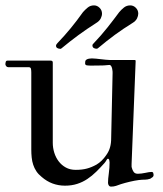

<svg xmlns="http://www.w3.org/2000/svg" viewBox="-21 -690 607 716"><path d="M381.8 -8.3Q381.8 -22.5 384.8 -43.5Q387.7 -64.5 387.7 -84.5Q387.7 -87.9 386.5 -93Q385.3 -98.1 380.9 -98.1Q378.9 -98.1 376.2 -93Q373.5 -87.9 369.1 -82.5Q353.5 -64.9 337.9 -49.6Q322.3 -34.2 304.7 -22.5Q287.1 -10.7 266.6 -4.2Q246.1 2.4 221.2 2.4Q197.3 2.4 175.3 -5.6Q153.3 -13.7 134.3 -30.3Q122.1 -40 114.5 -51.5Q106.9 -63 102.8 -75.7Q98.6 -88.4 97.2 -102.5Q95.7 -116.7 95.7 -131.8V-419.9Q95.7 -427.2 94.5 -433.3Q93.3 -439.5 85.4 -439.5H9.3Q4.9 -439.5 2 -443.4Q-1 -447.3 -1 -451.2Q-1 -453.1 0.2 -458.5Q1.5 -463.9 6.8 -463.9H168Q175.8 -463.9 175.8 -457V-157.2Q175.8 -138.7 181.4 -120.6Q187 -102.5 197.8 -88.4Q208.5 -74.2 224.4 -65.4Q240.2 -56.6 261.2 -56.6Q285.2 -56.6 302.7 -61.3Q320.3 -65.9 338.9 -76.2Q359.4 -88.4 375 -111.3Q380.9 -119.6 384.3 -127Q387.7 -134.3 389.6 -141.6Q391.6 -148.9 392.6 -157.2Q393.6 -165.5 393.6 -175.8L398.9 -418Q398.9 -419.4 398.7 -424.1Q398.4 -428.7 397.2 -434.1Q396 -439.5 393.6 -443.6Q391.1 -447.8 386.7 -447.8Q383.8 -447.8 375.2 -446.8Q366.7 -445.8 355.5 -445.8Q344.7 -445.8 335.2 -445.6Q325.7 -445.3 320.3 -445.3Q310.1 -445.3 303.2 -446.3Q296.4 -447.3 296.4 -453.6Q296.4 -457 296.9 -460.9Q297.4 -464.8 300.8 -467.3Q305.2 -470.2 310.8 -471.2Q316.4 -472.2 321.8 -472.2Q328.6 -472.2 337.4 -471.2Q346.2 -470.2 355.5 -469.2Q364.7 -468.3 373 -467.3Q381.3 -466.3 387.7 -466.3H481.4Q484.9 -466.3 484.9 -462.9L469.7 -78.6V-71.8Q469.7 -69.3 469.7 -67.9Q469.7 -66.4 470.7 -64Q472.7 -55.7 477.5 -48.8Q482.4 -42 493.2 -42Q499.5 -42 506.8 -43Q514.2 -43.9 521 -45.4Q527.8 -46.9 533.9 -47.9Q540 -48.8 543.9 -48.8Q549.3 -48.8 550.5 -44.9Q551.8 -41 551.8 -38.1Q551.8 -32.2 547.6 -29.1Q543.5 -25.9 539.1 -23.4Q528.3 -20 519.5 -20Q514.2 -20 509.5 -19.8Q504.9 -19.5 496.6 -18.6Q481 -16.6 462.6 -12.2Q444.3 -7.8 430.2 -3.4Q419.9 0.5 411.4 3.2Q402.8 5.9 393.1 5.9Q387.7 5.9 384.8 1.5Q381.8 -2.9 381.8 -8.3ZM192.9 -528.8Q207.5 -543.9 219.7 -557.9Q231.9 -571.8 243.2 -585.4Q254.4 -599.1 265.4 -613.5Q276.4 -627.9 288.6 -645Q296.4 -653.8 306.2 -661.9Q315.9 -669.9 329.6 -669.9Q341.3 -669.9 350.3 -660.9Q359.4 -651.9 359.4 -639.2Q359.4 -630.9 354.7 -621.3Q350.1 -611.8 337.4 -604Q302.7 -582 271.5 -559.1Q240.2 -536.1 208.5 -509.8Q206.1 -507.8 204.1 -507.8Q202.1 -507.8 201.2 -508.3Q196.8 -508.3 192.4 -511Q188 -513.7 188 -519Q187.5 -521.5 189.5 -524.4Q191.4 -527.3 192.9 -528.8ZM328.1 -528.3Q356.9 -558.6 380.1 -587.9Q403.3 -617.2 423.8 -645Q431.2 -653.8 441.2 -661.9Q451.2 -669.9 464.8 -669.9Q476.6 -669.9 485.6 -660.9Q494.6 -651.9 494.6 -639.2Q494.6 -630.9 490 -621.3Q485.4 -611.8 472.7 -604Q438 -582.5 407.7 -560.3Q377.4 -538.1 343.8 -509.8Q342.8 -508.8 341.1 -508.5Q339.4 -508.3 338.4 -508.3Q333 -508.3 328.4 -511.2Q323.7 -514.2 323.7 -521Q323.7 -523.4 325.4 -525.4Q327.1 -527.3 328.1 -528.3Z"/></svg>

Font: IM FELL French Canon
Style: Regular
Weight: 400
Designer: Igino Marini
Foundry: Igino Marini,
Version: 3.00